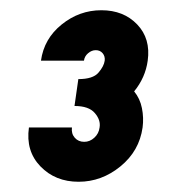

<svg xmlns="http://www.w3.org/2000/svg" viewBox="-20 -754 334 375"><path d="M133.5 -399Q88 -399 59 -429Q30 -459 36.5 -505H120.5Q119 -493 126 -485Q133 -477 144.5 -477Q155.5 -477 164.2 -485Q173 -493 174.5 -505Q177 -519.5 165.2 -533.2Q153.5 -547 125.5 -547L133 -599.5Q161.5 -599.5 172.2 -612Q183 -624.5 184.5 -635.5Q185.5 -644 180.5 -650Q175.5 -656 167 -656Q159 -656 152 -650Q145 -644 144 -635.5H60Q66 -678.5 100.5 -706.2Q135 -734 178 -734Q221.5 -734 248 -706.2Q274.5 -678.5 268.5 -635.5Q264 -602.5 242 -575.5Q253.5 -561.5 257.2 -542.8Q261 -524 258.5 -505Q252 -459 215.2 -429Q178.5 -399 133.5 -399Z"/></svg>

Font: Urbanist Black
Style: Italic
Weight: 900
Italic angle: -8°
Designer: Corey Hu
Foundry: Corey Hu
Version: Version 1.330; ttfautohint (v1.8.4.7-5d5b)